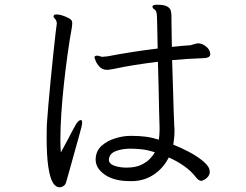

<svg xmlns="http://www.w3.org/2000/svg" viewBox="-20 -772 1040 811"><path d="M528 -7Q462 -7 423 -34Q384 -61 384 -98V-99Q385 -135 409.5 -156.5Q434 -178 467.5 -188Q501 -198 529 -198H541Q569 -198 596 -194.5Q623 -191 651 -182Q654 -203 654 -223V-236Q653 -259 652 -303.5Q651 -348 650 -402.5Q649 -457 647 -511Q597 -505 549.5 -497.5Q502 -490 461 -481Q454 -480 446.5 -478.5Q439 -477 432 -477Q413 -477 401 -489.5Q389 -502 384 -515Q379 -528 379 -529Q379 -534 384 -536Q386 -537 389 -537Q395 -537 402 -534.5Q409 -532 413 -532Q415 -532 423 -533Q431 -534 434 -534Q475 -542 531 -551Q587 -560 646 -567Q645 -626 644 -668Q643 -710 642 -714Q640 -728 632 -732.5Q624 -737 624 -744V-745Q625 -752 643 -752Q674 -752 686.5 -744.5Q699 -737 701.5 -726.5Q704 -716 704 -708Q704 -701 704.5 -664Q705 -627 706 -574Q727 -576 746.5 -578Q766 -580 785 -581Q794 -583 802 -586Q810 -589 819 -589Q821 -589 822.5 -588.5Q824 -588 825 -588Q836 -587 851 -575Q866 -563 868 -546V-542Q868 -526 832 -526Q802 -525 770.5 -523Q739 -521 707 -518Q709 -464 710.5 -408Q712 -352 713.5 -307.5Q715 -263 716 -241Q717 -235 717 -228.5Q717 -222 717 -216Q717 -202 715.5 -188.5Q714 -175 712 -161Q743 -149 779 -130Q815 -111 840.5 -89Q866 -67 866 -47Q866 -34 858 -25Q850 -16 841.5 -12Q833 -8 831 -8Q819 -8 807 -24Q788 -49 758.5 -70Q729 -91 693 -107Q670 -62 631 -35.5Q592 -9 543 -7ZM237 -128Q250 -151 263.5 -177Q277 -203 288 -223.5Q299 -244 302 -249Q307 -256 312 -260.5Q317 -265 321 -265Q327 -265 327 -255Q327 -249 324 -235Q322 -226 313.5 -196Q305 -166 294.5 -128Q284 -90 274.5 -56Q265 -22 260 -5Q257 8 248.5 13.5Q240 19 231 19Q215 19 203 -1Q191 -21 184 -67.5Q177 -114 177 -193Q177 -216 177.5 -231.5Q178 -247 178 -248Q180 -280 184.5 -331Q189 -382 194.5 -439Q200 -496 205.5 -547.5Q211 -599 215 -634Q219 -669 220 -673Q220 -680 216 -688Q214 -691 210 -695Q206 -699 206 -703Q206 -704 206.5 -704.5Q207 -705 207 -706Q209 -711 219 -711Q230 -711 244 -706.5Q258 -702 270 -695.5Q282 -689 284 -682Q285 -680 285 -674Q285 -670 284.5 -665Q284 -660 283 -653Q274 -604 265.5 -543Q257 -482 250 -417.5Q243 -353 239 -292Q235 -231 235 -181Q235 -167 235.5 -153.5Q236 -140 237 -128ZM440 -97Q440 -80 463 -72Q486 -64 514 -64Q552 -64 576 -75.5Q600 -87 614 -102Q628 -117 634 -129Q606 -138 581.5 -141Q557 -144 531 -144Q495 -144 468.5 -133.5Q442 -123 440 -99Z"/></svg>

Font: Moon Stars Kai T HW
Style: Regular
Weight: 400
Designer: GuiWonder
Version: Version 1.101